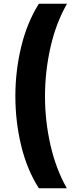

<svg xmlns="http://www.w3.org/2000/svg" viewBox="-20 -852 432 1037"><path d="M190 165Q126 65 94.5 -65Q63 -195 63 -333Q63 -469 94.5 -599.5Q126 -730 190 -832H342Q282 -727 252.5 -596Q223 -465 223 -331Q223 -199 252.5 -69Q282 61 341 165Z"/></svg>

Font: Noto Sans Gurmukhi SemiCondensed Black
Style: Regular
Weight: 900
Width: 4
Designer: Jelle Bosma - Monotype Design Team
Foundry: Monotype Imaging Inc.
Version: Version 2.004; ttfautohint (v1.8.4.7-5d5b)